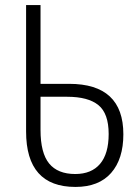

<svg xmlns="http://www.w3.org/2000/svg" viewBox="-20 -734 553 758"><path d="M83 -215V-714H140V-403H253Q467 -403 467 -204Q467 -106 418.5 -51Q370 4 278 4Q83 4 83 -215ZM409 -205Q409 -286 368.5 -319Q328 -352 245 -352H140V-221Q140 -130 174 -88.5Q208 -47 277 -47Q341 -47 375 -87Q409 -127 409 -205Z"/></svg>

Font: Noto Sans UI NarrowLight
Style: Regular
Weight: 300
Width: 4
Designer: Monotype Design Team
Foundry: Monotype Imaging Inc.
Version: Version 1.001